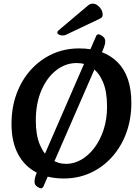

<svg xmlns="http://www.w3.org/2000/svg" viewBox="-20 -961 750 1051"><path d="M209 69Q202 72 188.5 64Q175 56 171 46Q164 24 182 -18L506 -763Q508 -768 510.5 -770Q513 -772 516 -773Q522 -775 536 -766.5Q550 -758 554 -747Q558 -736 554.5 -720Q551 -704 541 -682L219 57Q218 61 215 64Q212 67 209 69ZM329 16Q243 16 178.5 -17.5Q114 -51 78.5 -118Q43 -185 43 -283Q43 -373 71 -448.5Q99 -524 149.5 -579.5Q200 -635 267 -665.5Q334 -696 413 -696Q548 -696 623.5 -620.5Q699 -545 699 -398Q699 -308 671 -232.5Q643 -157 592.5 -101Q542 -45 475 -14.5Q408 16 329 16ZM342 -64Q384 -64 424 -86.5Q464 -109 496 -151Q528 -193 547 -250.5Q566 -308 566 -378Q566 -460 543.5 -512.5Q521 -565 483.5 -590.5Q446 -616 400 -616Q339 -616 288 -576.5Q237 -537 206.5 -466Q176 -395 176 -302Q176 -221 198.5 -168Q221 -115 259 -89.5Q297 -64 342 -64ZM302 -796Q294 -790 294 -783Q294 -776 302.5 -771.5Q311 -767 320 -767Q325 -767 330.5 -767.5Q336 -768 342 -771L525 -858Q535 -863 538.5 -867.5Q542 -872 542 -880Q542 -897 533.5 -910.5Q525 -924 513 -932.5Q501 -941 488 -941Q474 -941 463 -932Z"/></svg>

Font: Alkatra
Style: Regular
Weight: 400
Designer: Suman Bhandary
Version: Version 1.100;gftools[0.9.22]